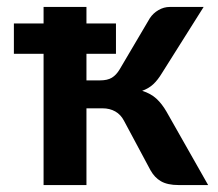

<svg xmlns="http://www.w3.org/2000/svg" viewBox="-20 -533 628 553"><path d="M579.5 0H494.5Q478 0 465.5 -2.8Q453 -5.5 443.5 -11Q434 -16.5 426.8 -24.2Q419.5 -32 413.5 -42.5L337.5 -184.5Q328 -203 312 -212Q296 -221 275.5 -221H229V0H105.5V-378H20V-465.5H105.5V-513H229V-465.5H314V-378H229V-301.5H268.5Q289.5 -301.5 302.2 -309.2Q315 -317 324.5 -333L411.5 -480.5Q421 -495 436.5 -504Q452 -513 469 -513H566.5L446.5 -322.5Q434.5 -302.5 421.2 -290.2Q408 -278 389.5 -271.5Q414.5 -263.5 430.5 -248.8Q446.5 -234 459.5 -211.5Z"/></svg>

Font: Lato
Style: Bold
Weight: 700
Designer: Lukasz Dziedzic with Adam Twardoch and Botio Nikoltchev
Foundry: tyPoland Lukasz Dziedzic
Version: Version 2.010; 2014-09-01; http://www.latofonts.com/; ttfaut